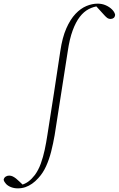

<svg xmlns="http://www.w3.org/2000/svg" viewBox="-181 -776 652 1054"><path d="M-84 258Q-103 258 -120 251.5Q-137 245 -147.5 234Q-158 223 -161 211Q-159 200 -150.5 194Q-142 188 -131 188Q-120 188 -111 192.5Q-102 197 -93 204Q-84 211 -75 220L-54 240V243H-67V240Q-43 234 -24.5 220Q-6 206 10 185Q30 158 43 122Q56 86 64.5 46Q73 6 79 -34Q97 -149 115 -264Q133 -379 150 -495Q161 -570 183 -620Q205 -670 233.5 -700Q262 -730 293.5 -743Q325 -756 355 -756Q379 -756 399.5 -747Q420 -738 434 -724Q448 -710 451 -695Q450 -683 443 -677.5Q436 -672 426 -672Q415 -672 406.5 -678.5Q398 -685 385 -700L345 -744V-748H363V-743Q333 -740 306 -726Q279 -712 257 -683.5Q235 -655 218 -609Q201 -563 191 -495Q173 -381 155 -264.5Q137 -148 119 -34Q111 12 100 55.5Q89 99 72 136.5Q55 174 29 202Q13 220 -5 232.5Q-23 245 -42 251.5Q-61 258 -84 258Z"/></svg>

Font: Source Serif 4 48pt Light
Style: Italic
Weight: 300
Italic angle: -12°
Designer: Frank Grießhammer
Foundry: Adobe Systems Incorporated
Version: Version 4.004;hotconv 1.0.116;makeotfexe 2.5.65601